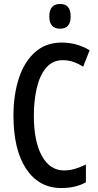

<svg xmlns="http://www.w3.org/2000/svg" viewBox="-20 -940 497 970"><path d="M297 -636Q246 -636 213.5 -598Q181 -560 166 -496Q151 -432 151 -356Q151 -226 191.5 -152.5Q232 -79 303 -79Q333 -79 360.5 -87.5Q388 -96 414 -109V-19Q362 10 290 10Q177 10 112.5 -86.5Q48 -183 48 -357Q48 -460 75 -543.5Q102 -627 156.5 -676Q211 -725 292 -725Q368 -725 433 -686L400 -603Q377 -618 351.5 -627Q326 -636 297 -636ZM284 -920Q337 -920 337 -857Q337 -795 284 -795Q229 -795 229 -857Q229 -920 284 -920Z"/></svg>

Font: Noto Sans Thai ExtCond Med
Style: Regular
Weight: 500
Width: 2
Designer: Monotype Design Team
Foundry: Monotype Imaging Inc.
Version: Version 2.002; ttfautohint (v1.8.4.7-5d5b)